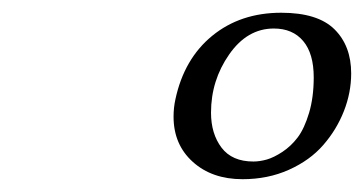

<svg xmlns="http://www.w3.org/2000/svg" viewBox="-20 -586 574 303"><path d="M256.8 -429.2Q270.5 -493.2 314.9 -529.5Q359.4 -565.9 423.8 -565.9Q481.4 -565.9 507.8 -539.8Q534.2 -513.7 534.2 -470.2Q534.2 -439.9 522.7 -410.6Q511.2 -381.3 490.2 -357.2Q469.2 -333 436 -318.1Q402.8 -303.2 362.8 -303.2Q314.5 -303.2 284.2 -330.6Q253.9 -357.9 253.9 -401.9Q253.9 -416 256.8 -429.2ZM412.1 -541Q370.1 -541 341.6 -500Q313 -459 313 -408.2Q313 -375 329.6 -353Q346.2 -331.1 379.9 -331.1Q389.6 -331.1 400.9 -334.2Q412.1 -337.4 425.8 -346.4Q439.5 -355.5 450 -369.4Q460.4 -383.3 467.8 -408Q475.1 -432.6 475.1 -463.9Q475.1 -501.5 458.5 -521.2Q441.9 -541 412.1 -541Z"/></svg>

Font: Linear Smooth
Style: Italic
Weight: 400
Designer: Philipp H. Poll, Flanker
Foundry: Philipp H. Poll, reworked by Flanker
Version: Version 1.061 | FøM Fix